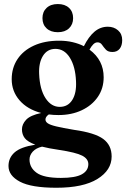

<svg xmlns="http://www.w3.org/2000/svg" viewBox="-20 -664 610 927"><path d="M338 -37Q438 -23 478.5 7Q519 37 519 91.5Q519 157.5 450.5 200Q382 242.5 252 242.5Q131.5 242.5 76.2 213.2Q21 184 21 137.5Q21 98 50.5 71.8Q80 45.5 150.5 34.5Q113 20.5 99.5 2.8Q86 -15 86 -39.5Q86 -64 106.2 -85.8Q126.5 -107.5 179 -118.5Q112 -136 74.2 -179.8Q36.5 -223.5 36.5 -281.5Q36.5 -336.5 64.5 -378.5Q92.5 -420.5 144 -444Q195.5 -467.5 265.5 -467.5Q300.5 -467.5 330.5 -460.5Q360.5 -453.5 385 -441Q407.5 -486.5 436 -510.8Q464.5 -535 500.5 -535Q530 -535 550 -517.5Q570 -500 570 -470.5Q570 -444 557.8 -428.5Q545.5 -413 523 -413Q501.5 -413 491 -424.5Q480.5 -436 472.5 -447.8Q464.5 -459.5 451 -459.5Q440 -459.5 430.8 -450.5Q421.5 -441.5 412 -424.5Q480.5 -374 480.5 -291Q480.5 -237 452.2 -196Q424 -155 374.8 -131.8Q325.5 -108.5 262 -108.5Q237.5 -108.5 215.5 -111.5Q199.5 -100 199.5 -87Q199.5 -76.5 210.5 -68.8Q221.5 -61 251.2 -53.8Q281 -46.5 338 -37ZM246.5 -428Q208 -427.5 187.2 -394Q166.5 -360.5 169 -307Q172 -232.5 199.8 -190Q227.5 -147.5 269.5 -148Q308.5 -148.5 329.2 -181.8Q350 -215 347 -272Q344 -342.5 317.2 -385.5Q290.5 -428.5 246.5 -428ZM122.5 106Q122.5 145.5 156.8 170.2Q191 195 274 195Q344 195 375.2 177.5Q406.5 160 406.5 128.5Q406.5 103 376.8 87.5Q347 72 264 59.5Q215.5 52.5 183 44Q153.5 51 138 68.2Q122.5 85.5 122.5 106ZM259 -508.5Q225 -508.5 205 -527Q185 -545.5 185 -576.5Q185 -607 205 -625.8Q225 -644.5 259 -644.5Q293.5 -644.5 313.2 -626Q333 -607.5 333 -576.5Q333 -546 313.2 -527.2Q293.5 -508.5 259 -508.5Z"/></svg>

Font: Fraunces 72pt Soft SemiBold
Style: Regular
Weight: 600
Version: Version 1.000;[b76b70a41]